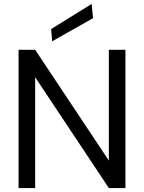

<svg xmlns="http://www.w3.org/2000/svg" viewBox="-20 -952 730 972"><path d="M74 0V-700H158L531 -139V-700H615V0H531L158 -561V0ZM244 -743 239 -805 444 -932 451 -860Z"/></svg>

Font: DVN - DM Sans
Style: Regular
Weight: 400
Designer: Colophon Foundry, Jonny Pinhorn
Foundry: Colophon Foundry
Version: Version 4.004;gftools[0.9.30]